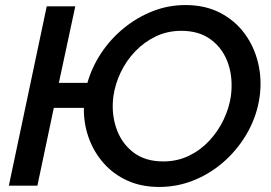

<svg xmlns="http://www.w3.org/2000/svg" viewBox="-20 -735 1073 760"><path d="M15 0 165 -710H278L213 -407H326Q344 -470 381 -525.5Q418 -581 470 -623.5Q522 -666 584 -690.5Q646 -715 714 -715Q792 -715 851 -684.5Q910 -654 948 -602.5Q986 -551 1001.5 -486.5Q1017 -422 1008 -354Q998 -281 963 -216.5Q928 -152 874 -102Q820 -52 752.5 -23.5Q685 5 610 5Q539 5 483.5 -20.5Q428 -46 389.5 -90Q351 -134 331 -190Q311 -246 312 -308H193L128 0ZM626 -96Q681 -96 727 -118Q773 -140 808 -177.5Q843 -215 865 -261Q887 -307 894 -355Q903 -425 883 -483.5Q863 -542 816 -577.5Q769 -613 698 -613Q643 -613 597 -591Q551 -569 515.5 -532Q480 -495 458 -449Q436 -403 429 -355Q420 -288 440 -228.5Q460 -169 507 -132.5Q554 -96 626 -96Z"/></svg>

Font: Raleway SemiBold
Style: Italic
Weight: 600
Italic angle: -12°
Designer: Matt McInerney, Pablo Impallari, Rodrigo Fuenzalida
Foundry: Matt McInerney, Pablo Impallari, Rodrigo Fuenzalida
Version: Version 4.026